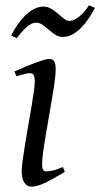

<svg xmlns="http://www.w3.org/2000/svg" viewBox="-20 -677 374 717"><path d="M222.2 -35.2Q199.2 -21.5 180.9 -11.2Q162.6 -1 147.5 6.1Q132.3 13.2 120.1 16.6Q107.9 20 97.2 20Q80.6 20 70.8 4.6Q61 -10.7 61 -37.1Q61 -51.8 64.7 -78.9Q68.4 -106 73.7 -138.9Q79.1 -171.9 85.4 -207.8Q91.8 -243.7 97.2 -276.1Q102.5 -308.6 106.2 -333.7Q109.9 -358.9 109.9 -371.1Q109.9 -382.3 108.4 -388.9Q106.9 -395.5 104.5 -398.7Q102.1 -401.9 98.1 -402.8Q94.2 -403.8 89.8 -403.8Q85.9 -403.8 77.9 -402.1Q69.8 -400.4 61.5 -397.9Q52.2 -395.5 41 -392.1L34.2 -410.2Q54.7 -419.4 75 -428Q95.2 -436.5 112.8 -442.9Q130.4 -449.2 143.6 -453.1Q156.7 -457 163.1 -457Q176.8 -457 182.4 -447.8Q188 -438.5 188 -416Q188 -401.9 184.3 -374.3Q180.7 -346.7 174.8 -312.5Q168.9 -278.3 162.6 -241Q156.2 -203.6 150.4 -169.4Q144.5 -135.3 140.9 -107.7Q137.2 -80.1 137.2 -65.9Q137.2 -50.8 140.4 -43.9Q143.6 -37.1 151.9 -37.1Q167 -37.1 180.9 -41Q194.8 -44.9 214.8 -53.2ZM334.5 -647.5Q324.2 -627.9 311.3 -608.4Q298.3 -588.9 283.2 -573.5Q268.1 -558.1 250.7 -548.6Q233.4 -539.1 214.4 -539.1Q198.7 -539.1 186.3 -547.4Q173.8 -555.7 162.4 -565.7Q150.9 -575.7 139.4 -584Q127.9 -592.3 115.2 -592.3Q98.1 -592.3 80.6 -576.9Q63 -561.5 42.5 -534.2L21.5 -544.4Q31.7 -564 44.7 -583.3Q57.6 -602.5 73 -617.9Q88.4 -633.3 106 -642.8Q123.5 -652.3 142.1 -652.3Q158.2 -652.3 171.6 -644Q185.1 -635.7 196.8 -625.7Q208.5 -615.7 218.8 -607.4Q229 -599.1 239.3 -599.1Q256.3 -599.1 275.1 -614.5Q293.9 -629.9 312.5 -657.2Z"/></svg>

Font: Gentium Plus APac
Style: Italic
Weight: 400
Italic angle: -8°
Designer: J. Victor Gaultney, Annie Olsen, Iska Routamaa, Becca Hirsbrunner
Foundry: SIL International
Version: Version 5.000